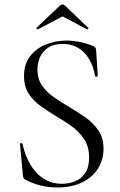

<svg xmlns="http://www.w3.org/2000/svg" viewBox="-20 -815 531 847"><path d="M145.2 -508Q145.2 -466.8 165.5 -437.5Q185.8 -408.2 218.1 -386Q250.4 -363.8 286.2 -342.4Q323.4 -320.8 357.5 -296.7Q391.6 -272.6 414.1 -239.7Q436.6 -206.8 436.6 -158.8Q436.6 -111.4 412.9 -72.6Q389.2 -33.8 343.5 -10.9Q297.8 12 231 12Q207.4 12 183.7 8.4Q160 4.8 136.7 -3Q113.4 -10.8 90.2 -23.2Q85.4 -26.2 83.6 -30.5Q81.8 -34.8 81 -42.2L68.4 -178Q67.4 -183 72.9 -183.5Q78.4 -184 79.4 -180Q85.6 -149.8 98.8 -118.9Q112 -88 132.9 -62.2Q153.8 -36.4 183.8 -20.3Q213.8 -4.2 253.8 -4.2Q283.2 -4.2 310.6 -15Q338 -25.8 355.5 -50.8Q373 -75.8 373 -119.2Q373 -167.8 351.6 -200.5Q330.2 -233.2 297.2 -257.1Q264.2 -281 227.4 -302.4Q192.4 -323.8 159.6 -347.1Q126.8 -370.4 106.4 -401.9Q86 -433.4 86 -479.8Q86 -532.6 113.1 -567.3Q140.2 -602 183.1 -619Q226 -636 272 -636Q300 -636 330 -630.3Q360 -624.6 389 -612.4Q397.4 -609.2 400.7 -604.6Q404 -600 404 -594.8L411.2 -480.6Q411.2 -476.8 405.9 -476.5Q400.6 -476.2 399.4 -480Q396.6 -500 387.6 -524.3Q378.6 -548.6 361.8 -570.6Q345 -592.6 319 -606.9Q293 -621.2 256.2 -621.2Q216.8 -621.2 192.3 -604.8Q167.8 -588.4 156.5 -562.9Q145.2 -537.4 145.2 -508ZM141 -692.4 244 -790Q249 -795 256 -795Q263 -795 267 -790L369 -692.4Q372 -691.4 369 -687.9Q366 -684.4 364 -685.4L256 -742.8L147 -685.4Q146 -684.4 142.5 -687.9Q139 -691.4 141 -692.4Z"/></svg>

Font: Cormorant Light
Style: Regular
Weight: 300
Designer: Christian Thalmann (Catharsis Fonts)
Foundry: Catharsis Fonts
Version: Version 4.000